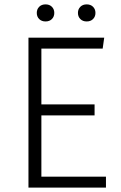

<svg xmlns="http://www.w3.org/2000/svg" viewBox="-20 -857 554 877"><path d="M110 0V-685H456L449 -635H169V-380H412V-330H169V-50H464V0ZM148 -798Q148 -815 159 -826Q170 -837 188 -837Q206 -837 217 -826Q228 -815 228 -798Q228 -781 217 -770Q206 -759 188 -759Q170 -759 159 -770Q148 -781 148 -798ZM336 -798Q336 -815 347 -826Q358 -837 376 -837Q394 -837 405 -826Q416 -815 416 -798Q416 -781 405 -770Q394 -759 376 -759Q358 -759 347 -770Q336 -781 336 -798Z"/></svg>

Font: Jldddboxgfspflltxgxzjzlszac
Style: Regular
Weight: 300
Designer: Carrois Corporate & Edenspiekermann
Foundry: Carrois Corporate GbR & Edenspiekermann AG
Version: Version 2.001